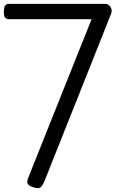

<svg xmlns="http://www.w3.org/2000/svg" viewBox="-21 -965 622 1000"><path d="M151 10Q128 2 123 -8Q118 -18 126 -39L456 -865H27Q13 -865 6 -873Q-1 -881 -1 -903Q-1 -923 4.5 -934Q10 -945 27 -945H526Q544 -945 554.5 -928.5Q565 -912 558 -894L212 -25Q202 0 191 10Q180 20 151 10Z"/></svg>

Font: Playwrite HU
Style: Regular
Weight: 400
Designer: Veronika Burian, José Scaglione
Foundry: TypeTogether
Version: Version 1.002